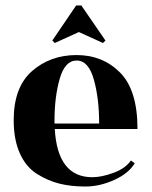

<svg xmlns="http://www.w3.org/2000/svg" viewBox="-20 -671 555 701"><path d="M482 -200H180Q190 -24 317 -24Q351 -24 394.5 -40Q438 -56 458 -85L472 -75Q450 -38 397 -14Q344 10 291.5 10Q239 10 197 -0.5Q155 -11 115 -36Q75 -61 52.5 -111Q30 -161 30 -232Q30 -353 97 -411.5Q164 -470 259.5 -470Q355 -470 418.5 -406Q482 -342 482 -200ZM179 -220H342Q342 -312 322.5 -381Q303 -450 260 -450Q217 -450 198 -383.5Q179 -317 179 -231ZM268 -554 180 -514 171 -523 258 -651H277L365 -523L356 -514Z"/></svg>

Font: Rozha One
Style: Regular
Weight: 400
Designer: Tim Donaldson, Indian Type Foundry
Foundry: Indian Type Foundry
Version: Version 1.300;PS 1.0;hotconv 1.0.78;makeotf.lib2.5.61930; tt